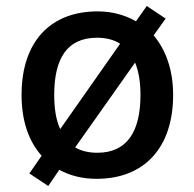

<svg xmlns="http://www.w3.org/2000/svg" viewBox="-20 -587 649 641"><path d="M558 -270C558 -355 533 -421 493 -469L533 -525L470 -567L434 -516C397 -537 354 -549 306 -549C149 -549 52 -449 52 -270C52 -183 76 -115 119 -67L78 -8L141 34L178 -20C215 0 256 10 303 10C459 10 558 -91 558 -270ZM161 -270C161 -392 204 -461 304 -461C335 -461 361 -454 381 -441L181 -156C167 -186 161 -225 161 -270ZM449 -270C449 -149 405 -77 305 -77C276 -77 251 -83 231 -95L431 -378C443 -349 449 -313 449 -270Z"/></svg>

Font: Noto Sans Hanifi Rohingya Medium
Style: Regular
Weight: 500
Designer: Monotype Design Team and DaltonMaag
Foundry: Google LLC
Version: Version 2.102